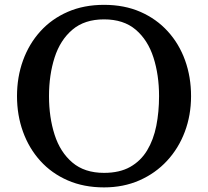

<svg xmlns="http://www.w3.org/2000/svg" viewBox="-20 -782 881 813"><path d="M52 -375Q52 -456 77.5 -526.2Q103 -596.5 150.8 -649.2Q198.5 -702 266.8 -731.8Q335 -761.5 420.5 -761.5Q506.5 -761.5 574.5 -731.8Q642.5 -702 690.5 -649.2Q738.5 -596.5 763.8 -526.2Q789 -456 789 -375Q789 -294 762.5 -223.8Q736 -153.5 687 -100.8Q638 -48 570.2 -18.2Q502.5 11.5 420.5 11.5Q335 11.5 266.8 -18.2Q198.5 -48 150.8 -100.8Q103 -153.5 77.5 -223.8Q52 -294 52 -375ZM187.5 -375Q187.5 -285.5 211.2 -211.5Q235 -137.5 286.5 -93.8Q338 -50 420.5 -50Q486.5 -50 531.2 -75.2Q576 -100.5 603 -145.2Q630 -190 641.8 -249Q653.5 -308 653.5 -375Q653.5 -464.5 629.8 -538.5Q606 -612.5 554.8 -656.2Q503.5 -700 420.5 -700Q338 -700 286.5 -656.2Q235 -612.5 211.2 -538.5Q187.5 -464.5 187.5 -375Z"/></svg>

Font: Besley Medium
Style: Regular
Weight: 500
Designer: Owen Earl
Foundry: indestructible type*
Version: Version 2.001; ttfautohint (v1.8.3)